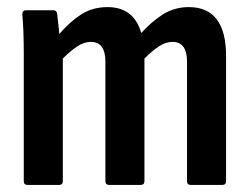

<svg xmlns="http://www.w3.org/2000/svg" viewBox="-20 -521 703 541"><path d="M57 0Q47 0 47 -11V-367Q47 -401 46 -429.5Q45 -458 43 -479Q42 -492 53 -492H131Q139 -492 141 -483Q142 -470 144 -455.5Q146 -441 147 -425Q177 -460 209 -480.5Q241 -501 283 -501Q357 -501 378 -428Q408 -461 440 -481Q472 -501 512 -501Q617 -501 617 -363V-11Q617 0 607 0H517Q507 0 507 -11V-347Q507 -403 466 -403Q447 -403 428 -390.5Q409 -378 387 -356V-11Q387 0 377 0H287Q277 0 277 -11V-347Q277 -403 236 -403Q217 -403 198 -390.5Q179 -378 157 -356V-11Q157 0 147 0Z"/></svg>

Font: Sofia Sans Condensed
Style: Bold
Weight: 700
Designer: Botio Nikoltchev, Ani Petrova
Foundry: lettersoup
Version: Version 4.101; ttfautohint (v1.8.4.7-5d5b)